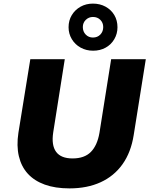

<svg xmlns="http://www.w3.org/2000/svg" viewBox="-20 -1033 832 1064"><path d="M365 11Q286 11 228 -10Q170 -31 134 -70.5Q98 -110 84.5 -167.5Q71 -225 82 -297L148 -705H339L275 -300Q264 -228 291 -191.5Q318 -155 382 -155Q448 -155 483.5 -191Q519 -227 531 -296L596 -705H788L721 -285Q706 -189 659 -123Q612 -57 537.5 -23Q463 11 365 11ZM496 -752Q458 -752 427 -769Q396 -786 378 -816Q360 -846 360 -882Q360 -920 378 -949.5Q396 -979 426.5 -996Q457 -1013 495 -1013Q534 -1013 565 -996Q596 -979 613.5 -949.5Q631 -920 631 -882Q631 -846 613.5 -816Q596 -786 565.5 -769Q535 -752 496 -752ZM495 -825Q520 -825 536 -841.5Q552 -858 552 -883Q552 -907 536 -923Q520 -939 495 -939Q472 -939 455.5 -923Q439 -907 439 -883Q439 -858 455 -841.5Q471 -825 495 -825Z"/></svg>

Font: Nunito Sans 7pt Black
Style: Italic
Weight: 900
Italic angle: -9°
Version: Version 3.101;gftools[0.9.27]